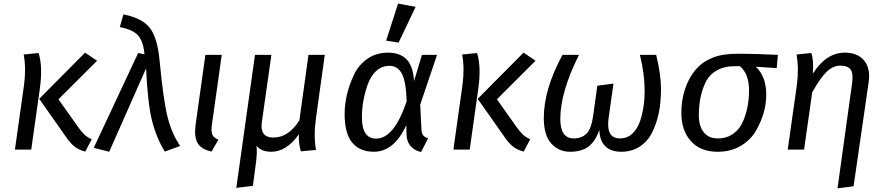

<svg xmlns="http://www.w3.org/2000/svg" viewBox="-20 -832 4925 1068"><path d="M111.8 -528.8 194.8 -537.1Q218.8 -460 201.2 -335.9L153.8 0H63L113.8 -359.9Q126 -451.7 111.8 -528.8ZM520 -494.1 305.2 -279.8 411.1 -129.9Q433.1 -99.1 448.2 -84.5Q463.4 -69.8 490.2 -57.1L454.1 11.2Q415 1 391.1 -19.5Q367.2 -40 346.2 -71.8L198.2 -282.2L453.1 -539.1Z M646.5 -681.2 666.5 -752Q772.5 -731 814.5 -675.3Q856.4 -619.6 867.7 -495.1Q888.7 -273.9 912.1 -181.2Q935.5 -88.4 982.4 -20L896.5 11.2Q848.6 -67.9 825.2 -162.6Q801.8 -257.3 792.5 -451.2L587.4 12.2L501.5 -9.8L748.5 -537.1L783.7 -529.8Q777.3 -600.6 749 -633.8Q720.7 -667 646.5 -681.2Z M1213.4 -526.9 1158.7 -138.2Q1153.8 -100.1 1161.1 -83Q1168.5 -65.9 1194.8 -55.2L1156.7 11.2Q1098.6 -2 1079.1 -36.4Q1059.6 -70.8 1067.4 -133.8L1122.6 -526.9Z M1488.8 12.2Q1432.6 12.2 1405.8 -22Q1413.6 7.8 1400.4 99.1L1386.7 202.1L1294.4 212.9L1398.4 -526.9H1489.7L1436.5 -152.8Q1424.3 -66.9 1500.5 -66.9Q1585.4 -66.9 1645.5 -163.1L1695.8 -526.9H1786.6L1737.8 -176.8Q1723.6 -74.7 1737.8 2L1653.8 9.8Q1640.6 -29.3 1642.6 -85Q1573.7 12.2 1488.8 12.2Z M2023.9 -357.9Q1992.7 -266.1 1993.2 -179.2Q1993.2 -61 2072.3 -61Q2172.4 -61 2242.2 -269Q2238.3 -381.8 2214.6 -423.8Q2190.9 -465.8 2146.5 -465.8Q2102.1 -465.8 2070.8 -435.5Q2039.6 -405.3 2023.9 -357.9ZM2283.2 -380.9 2327.1 -526.9H2411.1L2317.4 -250L2324.2 -112.8Q2325.2 -91.8 2332.8 -80.8Q2340.3 -69.8 2361.3 -62L2322.3 13.2Q2288.1 7.3 2265.1 -18.3Q2242.2 -43.9 2241.2 -85L2240.2 -136.2Q2172.4 11.7 2060.1 12.2Q1981.9 12.2 1939.5 -38.3Q1897 -88.9 1897 -197.5Q1897 -306.2 1949.2 -416.5Q1975.1 -471.2 2023.7 -505.1Q2072.3 -539.1 2138.7 -539.1Q2205.1 -539.1 2241.7 -501.5Q2278.3 -463.9 2283.2 -380.9ZM2292 -793.9 2197.3 -595.2 2127.9 -606 2194.3 -812Z M2550.8 -528.8 2633.8 -537.1Q2657.7 -460 2640.1 -335.9L2592.8 0H2502L2552.7 -359.9Q2564.9 -451.7 2550.8 -528.8ZM2959 -494.1 2744.1 -279.8 2850.1 -129.9Q2872.1 -99.1 2887.2 -84.5Q2902.3 -69.8 2929.2 -57.1L2893.1 11.2Q2854 1 2830.1 -19.5Q2806.2 -40 2785.2 -71.8L2637.2 -282.2L2892.1 -539.1Z M3314 -109.9Q3292 -45.9 3253.4 -16.8Q3214.8 12.2 3151.4 12.2Q3087.9 12.2 3046.4 -33.9Q3004.9 -80.1 3004.9 -174.8Q3004.9 -335.9 3108.9 -526.9H3200.7Q3096.7 -319.8 3096.7 -169.9Q3096.7 -62 3171.9 -62Q3214.8 -62 3241.7 -87.9Q3268.6 -113.8 3278.8 -184.1L3302.7 -355L3392.6 -367.2L3365.7 -178.2Q3362.8 -157.2 3362.8 -140.1Q3362.8 -62 3428.7 -62Q3468.8 -62 3497.3 -88.6Q3525.9 -115.2 3540.5 -158.7Q3591.8 -313 3539.6 -526.9H3629.9Q3656.7 -417 3656.7 -340.1Q3656.7 -263.2 3644.8 -205.1Q3632.8 -147 3608.4 -96.9Q3584 -46.9 3539.3 -17.3Q3494.6 12.2 3436.5 12.2Q3378.4 12.2 3346.7 -18.8Q3314.9 -49.8 3314 -109.9Z M4066.4 -463.9Q4007.3 -463.9 3965.8 -439.5Q3924.3 -415 3904.3 -373Q3868.2 -297.4 3867.2 -194.8Q3866.7 -129.9 3895 -95.7Q3923.3 -61.5 3973.1 -62Q4022.9 -62 4059.1 -88.4Q4095.2 -114.3 4113.3 -157.2Q4146.5 -235.4 4146.5 -327.6Q4147 -419.9 4096.2 -463.9ZM4307.1 -526.9 4300.3 -453.1 4184.1 -460.9Q4242.2 -406.7 4242.2 -305.2Q4242.2 -203.6 4184.6 -104Q4155.3 -53.2 4100.1 -20.5Q4044.9 12.2 3972.2 12.2Q3875.5 12.2 3822.8 -47.4Q3770 -106.9 3770 -203.1Q3770 -299.3 3807.1 -377.9Q3828.1 -422.9 3860.4 -456.5Q3892.1 -490.2 3945.8 -511.7Q3999.5 -533.2 4085.4 -533.2Q4171.4 -533.2 4307.1 -526.9Z M4678.7 -539.1Q4752 -539.1 4787.4 -494.6Q4822.8 -450.2 4812 -375L4728 204.1L4638.7 215.8L4719.7 -368.2Q4727.5 -424.3 4711.2 -445.6Q4694.8 -466.8 4654.8 -466.8Q4614.7 -466.8 4579.8 -434.3Q4544.9 -401.9 4498 -318.8L4452.6 0H4361.8L4412.6 -359.9Q4424.8 -451.7 4410.6 -528.8L4492.7 -537.1Q4507.8 -495.1 4501 -421.9Q4575.7 -539.1 4678.7 -539.1Z"/></svg>

Font: FiraSans-Italic
Style: Italic
Weight: 400
Italic angle: -8°
Designer: Carrois Corporate & Edenspiekermann AG
Foundry: Carrois Corporate GbR & Edenspiekermann AG
Version: Version 3.106;PS 003.106;hotconv 1.0.70;makeotf.lib2.5.58329